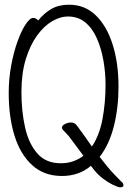

<svg xmlns="http://www.w3.org/2000/svg" viewBox="-20 -731 544 815"><path d="M487 64Q477 62 457.5 52.5Q438 43 417 27Q396 11 380 -9L366 -27Q315 16 243 16Q167 16 116.5 -30Q66 -76 41.5 -155.5Q17 -235 17 -337Q17 -396 27.5 -453Q38 -510 54.5 -555.5Q71 -601 89 -628Q107 -655 121 -655Q133 -655 142 -644Q167 -675 198 -693Q229 -711 273 -711Q340 -711 386.5 -666Q433 -621 458 -542.5Q483 -464 483 -363Q483 -274 463.5 -196Q444 -118 403 -65Q439 -18 462.5 6.5Q486 31 494 39Q504 46 504 55Q504 64 492 64ZM279 -144Q274 -152 261 -165Q248 -178 246 -181Q243 -186 243 -189Q243 -198 255.5 -204.5Q268 -211 281 -211Q295 -211 303 -202Q311 -193 323 -175Q327 -171 340 -152Q353 -133 370 -109Q402 -156 415 -225.5Q428 -295 428 -371Q428 -423 419 -474Q410 -525 391.5 -567.5Q373 -610 342.5 -635.5Q312 -661 268 -661Q236 -661 201.5 -641Q167 -621 137.5 -580.5Q108 -540 89.5 -480Q71 -420 71 -339Q71 -259 86.5 -190Q102 -121 138.5 -79.5Q175 -38 238 -38Q267 -38 291 -46.5Q315 -55 334 -70Z"/></svg>

Font: Moon Stars Kai T HW Light
Style: Regular
Weight: 300
Designer: GuiWonder
Version: Version 1.101